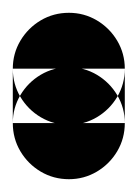

<svg xmlns="http://www.w3.org/2000/svg" viewBox="-20 -195 215 300"><path d="M0 -87.7H175V-2.7H0ZM87.7 -175Q63.7 -175 43.7 -163.2Q23.7 -151.3 11.8 -131.3Q0 -111.3 0 -87.7Q0 -63.7 11.8 -43.7Q23.7 -23.7 43.7 -11.8Q63.7 0 87.7 0Q111.3 0 131.3 -11.8Q151.3 -23.7 163.2 -43.7Q175 -63.7 175 -87.7Q175 -111.3 163.2 -131.3Q151.3 -151.3 131.3 -163.2Q111.3 -175 87.7 -175ZM87.7 -90Q63.7 -90 43.7 -78.2Q23.7 -66.3 11.8 -46.3Q0 -26.3 0 -2.7Q0 21.3 11.8 41.3Q23.7 61.3 43.7 73.2Q63.7 85 87.7 85Q111.3 85 131.3 73.2Q151.3 61.3 163.2 41.3Q175 21.3 175 -2.7Q175 -26.3 163.2 -46.3Q151.3 -66.3 131.3 -78.2Q111.3 -90 87.7 -90Z"/></svg>

Font: Wavefont Thin
Style: Regular
Weight: 100
Monospace: yes
Version: Version 3.005;gftools[0.9.33]